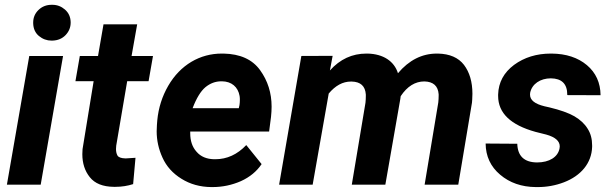

<svg xmlns="http://www.w3.org/2000/svg" viewBox="-20 -758 2512 788"><path d="M116.2 -662.6C116.7 -640.6 124.5 -623 139.6 -610.4C154.8 -597.7 172.4 -591.3 191.4 -591.3C192.4 -591.3 193.4 -591.3 194.3 -591.3C217.3 -591.8 235.4 -599.6 249.5 -614.3C263.2 -628.9 270 -646 270 -665C270 -665.5 270 -666.5 270 -667.5C269.5 -688.5 261.7 -705.6 246.6 -718.8C231.4 -731.9 214.4 -738.3 194.8 -738.3C193.8 -738.3 192.9 -738.3 191.9 -738.3C170.9 -738.3 152.8 -731.4 138.2 -717.3C123.5 -703.1 116.2 -686 116.2 -665.5C116.2 -664.6 116.2 -663.6 116.2 -662.6ZM238.8 -528.3H100.1L8.3 0H147Z M404.8 -658.2 382.3 -528.3H307.6L289.6 -424.8H364.3L318.8 -146C318.4 -139.2 317.9 -131.8 317.9 -125.5C317.9 -87.9 328.1 -56.2 348.6 -30.8C369.1 -4.9 401.9 8.3 447.3 8.8C449.2 8.8 451.7 8.8 453.6 8.8C479.5 8.8 503.9 4.9 526.4 -2.4L536.1 -110.4C516.6 -108.9 503.4 -107.9 497.1 -107.9C495.6 -107.9 495.1 -107.9 494.1 -107.9C476.6 -108.4 465.8 -112.8 461.9 -120.1C458 -127.4 456.1 -136.2 456.1 -146.5C456.1 -150.4 456.5 -155.3 457 -160.2L502 -424.8H589.8L607.9 -528.3H520L543 -658.2Z M847.2 9.8C848.6 9.8 850.6 9.8 852.1 9.8C893.1 9.8 932.1 1.5 968.8 -14.6C1005.4 -31.2 1033.7 -54.7 1053.7 -84.5L990.7 -162.6C954.1 -124 911.6 -104.5 863.8 -104.5C861.8 -104.5 860.4 -104.5 858.9 -104.5C828.1 -105 803.7 -115.2 786.6 -135.3C769 -154.8 760.7 -180.2 760.7 -211.4C760.7 -213.9 760.7 -215.8 760.7 -218.3H1084.5L1092.3 -278.3C1093.8 -293 1094.7 -306.6 1094.7 -320.3C1094.7 -376.5 1079.1 -426.3 1047.4 -470.2C1015.6 -514.2 965.8 -536.6 897.9 -538.1C895.5 -538.1 893.1 -538.1 890.1 -538.1C845.7 -538.1 803.7 -526.9 765.6 -504.4C727.1 -481.4 695.3 -448.7 670.4 -405.8C645.5 -362.8 630.4 -315.4 625.5 -264.2L624 -244.6C623.5 -236.3 623 -227.5 623 -219.2C623 -182.1 630.9 -146 647 -110.8C663.1 -75.2 689 -46.4 724.6 -24.4C760.3 -2 800.8 9.3 847.2 9.8ZM891.1 -424.3C930.2 -423.8 957 -401.4 963.4 -363.8C964.4 -358.4 964.4 -353 964.4 -347.2C964.4 -340.8 963.9 -334 962.9 -326.7L960 -314H770.5C786.1 -355 803.7 -383.8 822.8 -399.9C842.3 -416 864.3 -424.3 888.2 -424.3C889.2 -424.3 890.1 -424.3 891.1 -424.3Z M1216.8 -528.3 1125.5 0H1263.2L1329.1 -374C1356.4 -406.7 1386.7 -423.3 1420.4 -423.3C1421.4 -423.3 1422.4 -423.3 1423.3 -423.3C1460 -422.4 1479 -404.8 1481.4 -370.1C1481.4 -368.2 1481.4 -365.7 1481.4 -363.8C1481.4 -355 1481 -346.2 1480 -336.4L1423.8 0H1561.5L1623 -352.1L1624.5 -363.3C1651.4 -403.8 1684.1 -423.8 1721.7 -423.8C1758.3 -422.9 1777.8 -405.3 1780.3 -371.1C1780.3 -369.1 1780.3 -366.7 1780.3 -364.7C1780.3 -356 1779.8 -347.2 1778.8 -337.4L1722.7 0H1860.8L1917 -336.4L1918 -348.6C1918.5 -356.9 1918.9 -365.2 1918.9 -373C1918.9 -421.9 1907.2 -461.4 1884.3 -491.7C1861.3 -521.5 1825.7 -537.1 1777.3 -538.1C1775.9 -538.1 1774.4 -538.1 1772.9 -538.1C1711.9 -538.1 1658.7 -511.2 1613.3 -457.5C1598.1 -506.3 1553.7 -536.6 1488.8 -538.1C1487.3 -538.1 1485.4 -538.1 1483.9 -538.1C1425.3 -538.1 1375.5 -515.1 1334 -468.8L1345.2 -528.8Z M2276.4 -148.9C2270 -113.8 2234.9 -91.3 2184.1 -91.3C2131.3 -91.8 2104.5 -117.7 2103 -168L1973.1 -168.9C1973.6 -116.7 1993.7 -73.7 2032.7 -41C2071.8 -7.8 2120.6 9.3 2179.2 9.8C2181.6 9.8 2184.6 9.8 2187 9.8C2224.1 9.8 2259.8 3.4 2294.4 -9.8C2364.3 -36.6 2408.2 -88.4 2410.2 -155.3C2410.2 -157.2 2410.2 -159.2 2410.2 -161.1C2410.2 -187.5 2404.3 -210.4 2391.6 -230C2379.4 -250 2361.3 -266.6 2337.4 -280.8C2313.5 -294.4 2279.3 -306.6 2234.4 -317.4L2214.8 -321.8C2174.8 -331.5 2155.3 -347.2 2155.3 -369.6C2155.3 -372.1 2155.3 -374.5 2155.8 -377C2163.1 -413.6 2197.8 -436.5 2240.7 -436.5C2285.6 -436 2308.1 -413.6 2308.1 -369.6C2308.1 -369.1 2308.1 -368.2 2308.1 -367.7L2444.8 -367.2C2444.3 -418.5 2425.3 -460 2388.7 -490.7C2352.1 -521.5 2303.7 -537.6 2244.1 -538.1C2243.2 -538.1 2241.7 -538.1 2240.7 -538.1C2182.1 -538.1 2131.8 -522.5 2089.8 -491.7C2047.9 -460.4 2025.9 -419.9 2024.4 -370.1C2024.4 -368.2 2024.4 -366.2 2024.4 -364.3C2024.4 -293.9 2075.7 -245.1 2177.7 -216.8L2222.2 -205.6C2258.8 -195.3 2277.3 -179.2 2277.3 -157.2C2277.3 -154.8 2276.9 -151.9 2276.4 -148.9Z"/></svg>

Font: Roboto
Style: Bold Italic
Weight: 700
Italic angle: -12°
Designer: Google
Version: Version 2.137; 2017